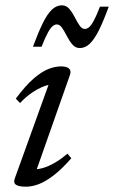

<svg xmlns="http://www.w3.org/2000/svg" viewBox="-20 -693 430 723"><path d="M36 -22 168 -388 183 -375Q166.5 -376 145 -367.8Q123.5 -359.5 100.2 -343.8Q77 -328 55.5 -305L39.5 -321.5Q76 -370.5 106.2 -396.8Q136.5 -423 162 -433Q187.5 -443 210 -443Q230.5 -443 239.8 -435Q249 -427 243.5 -411L111.5 -36L102 -56Q119 -54 141 -60.2Q163 -66.5 187 -80.5Q211 -94.5 234 -114.5L248.5 -97Q212.5 -56 181.8 -32.5Q151 -9 125.8 0.5Q100.5 10 78 10Q49.5 10 39.5 2.2Q29.5 -5.5 36 -22ZM389.5 -668Q369 -612 351.8 -577.8Q334.5 -543.5 317.5 -527.8Q300.5 -512 280.5 -512Q264 -512 252.5 -525.5Q241 -539 232 -556.8Q223 -574.5 214 -587.8Q205 -601 194 -601Q186.5 -601 178.5 -594.8Q170.5 -588.5 160.5 -570.5Q150.5 -552.5 136.5 -517H104Q125 -573.5 142 -607.5Q159 -641.5 176 -657.2Q193 -673 213 -673Q229.5 -673 241 -659.5Q252.5 -646 261.5 -628.2Q270.5 -610.5 279.5 -597.2Q288.5 -584 299.5 -584Q307 -584 315 -590.2Q323 -596.5 333 -614.8Q343 -633 356.5 -668Z"/></svg>

Font: Newsreader 17pt
Style: Italic
Weight: 400
Italic angle: -17°
Version: Version 1.003